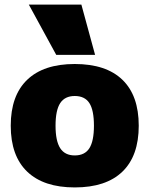

<svg xmlns="http://www.w3.org/2000/svg" viewBox="-20 -810 654 840"><path d="M307 10Q171 10 99 -59Q27 -128 27 -260Q27 -392 99 -461Q171 -530 307 -530Q444 -530 515.5 -461Q587 -392 587 -260Q587 -128 515.5 -59Q444 10 307 10ZM307 -130Q351 -130 371 -161.5Q391 -193 391 -260Q391 -328 371 -359Q351 -390 307 -390Q264 -390 243.5 -359Q223 -328 223 -260Q223 -193 243.5 -161.5Q264 -130 307 -130ZM226 -570 106 -790H336L396 -570Z"/></svg>

Font: M PLUS 1 Black
Style: Regular
Weight: 900
Designer: Coji Morishita
Foundry: UNDERFOREST DESIGN
Version: Version 1.001